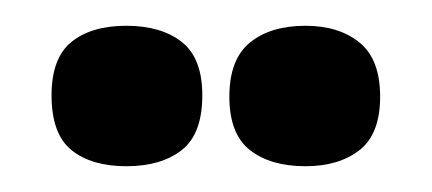

<svg xmlns="http://www.w3.org/2000/svg" viewBox="-20 -700 335 149"><path d="M217 -571Q190 -571 174 -583.5Q158 -596 158 -625Q158 -654 174 -667Q190 -680 217 -680Q243 -680 259 -667Q275 -654 275 -625Q275 -596 259 -583.5Q243 -571 217 -571ZM78 -571Q51 -571 35.5 -583.5Q20 -596 20 -626Q20 -655 35.5 -667.5Q51 -680 78 -680Q105 -680 121 -667.5Q137 -655 137 -626Q137 -596 121 -583.5Q105 -571 78 -571Z"/></svg>

Font: Bricolage Grotesque 48pt Condensed SemiBold
Style: Regular
Weight: 600
Width: 3
Designer: Mathieu Triay
Foundry: Atelier Triay
Version: Version 1.000; ttfautohint (v1.8.4.7-5d5b);gftools[0.9.32]